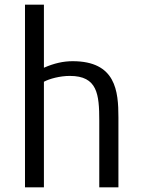

<svg xmlns="http://www.w3.org/2000/svg" viewBox="-20 -800 603 822"><path d="M487 2H405V-283C405 -397 397 -475 279 -475C237 -475 192 -463 168 -450V2H87V-780H168V-510C211 -529 251 -538 291 -538C476 -538 487 -410 487 -297Z"/></svg>

Font: Repo Regular
Style: Regular
Weight: 400
Designer: Stefan Peev
Foundry: Context Ltd
Version: Version 1.502